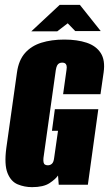

<svg xmlns="http://www.w3.org/2000/svg" viewBox="-20 -761 449 791"><path d="M112 10Q81 10 53 -1.5Q25 -13 11 -48Q-3 -83 6 -151L50 -463Q57 -513 83 -542.5Q109 -572 150.5 -585Q192 -598 245 -598Q298 -598 337 -585Q376 -572 395 -542.5Q414 -513 407 -463L394 -373H240L254 -473Q256 -485 254 -491.5Q252 -498 247.5 -500.5Q243 -503 236 -503Q230 -503 224.5 -500.5Q219 -498 215.5 -491.5Q212 -485 210 -473L159 -110Q158 -99 159.5 -92Q161 -85 166 -82.5Q171 -80 177 -80Q187 -80 194 -86.5Q201 -93 203 -110L219 -222H194L206 -311H385L342 0H222L219 -38Q219 -38 219 -38Q219 -38 219 -38Q209 -23 184 -6.5Q159 10 112 10ZM109 -632 226 -741H309L395 -633H290L259 -665L216 -632Z"/></svg>

Font: Alumni Sans Black
Style: Italic
Weight: 900
Italic angle: -8°
Version: Version 1.016